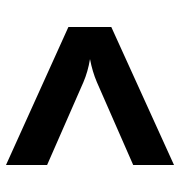

<svg xmlns="http://www.w3.org/2000/svg" viewBox="0 -649 600 640"><g transform="rotate(90 300.0 -329.0)"><path d="M530 -49 70 -257V-400L530 -609V-473L254 -352Q219 -337 177 -329Q219 -322 254 -307L530 -186Z"/></g></svg>

Font: JetBrains Mono Extra Bold
Style: Regular
Weight: 800
Monospace: yes
Designer: Philipp Nurullin, Konstantin Bulenkov
Foundry: JetBrains
Version: 2.002